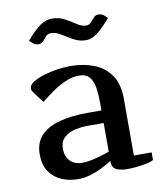

<svg xmlns="http://www.w3.org/2000/svg" viewBox="-85 -819 764 903"><g transform="rotate(-10 297.0 -367.5)"><path d="M378.9 -43Q378.9 -43.5 365 -34.7Q351.1 -25.9 327.4 -14.2Q303.7 -2.4 274.9 6.3Q246.1 15.1 215.8 15.1Q173.3 15.1 137.2 -0.2Q101.1 -15.6 79.1 -48.1Q57.1 -80.6 57.1 -130.9Q57.1 -187 89.6 -220.7Q122.1 -254.4 179.2 -269.3Q236.3 -284.2 310.1 -284.2H378.9V-320.8Q378.9 -358.9 374 -391.6Q369.1 -424.3 352.8 -444.1Q336.4 -463.9 301.8 -463.9Q269 -463.9 235.6 -448.7Q202.1 -433.6 171.9 -412.1Q141.6 -390.6 117.2 -371.1L77.1 -424.8Q69.8 -433.6 69.8 -442.9Q69.8 -459 89.8 -472.2Q109.9 -485.4 141.1 -495.1Q172.4 -504.9 207.3 -510Q242.2 -515.1 272 -515.1Q332 -515.1 382.1 -495.8Q432.1 -476.6 462.2 -433.8Q492.2 -391.1 492.2 -320.8V-48.8H577.1V-12.2Q560.5 -2.9 522.5 2.9Q484.4 8.8 448.7 8.8Q424.8 8.8 402.6 0.7Q380.4 -7.3 378.9 -38.1ZM250 -57.1Q267.1 -57.1 289.1 -61.5Q311 -65.9 331.5 -72Q352.1 -78.1 365.5 -82.5Q378.9 -86.9 378.9 -86.9V-224.1H296.9Q272.5 -224.1 242.4 -217.5Q212.4 -210.9 190.7 -192.1Q168.9 -173.3 168.9 -136.2Q168.9 -101.6 189.9 -79.3Q210.9 -57.1 250 -57.1ZM377.9 -689.9Q392.6 -689.9 401.6 -700.2Q410.6 -710.4 419.7 -720.7Q428.7 -731 442.9 -731Q459.5 -731 472.2 -719Q484.9 -707 484.9 -707Q446.8 -662.6 419.2 -642.3Q391.6 -622.1 367.2 -622.1Q340.3 -622.1 319.3 -631.3Q298.3 -640.6 280.3 -652.6Q262.2 -664.6 244.6 -673.8Q227.1 -683.1 207 -683.1Q191.9 -683.1 182.9 -672.9Q173.8 -662.6 165.3 -652.3Q156.7 -642.1 142.1 -642.1Q125.5 -642.1 112.8 -654.1Q100.1 -666 100.1 -666Q138.2 -710.4 166.3 -730.2Q194.3 -750 222.2 -750Q257.8 -750 284.9 -735.1Q312 -720.2 334.5 -705.1Q356.9 -689.9 377.9 -689.9Z"/></g></svg>

Font: Artifika
Style: Regular
Weight: 400
Designer: Yulya Zhdanova, Ivan Petrov | Cyreal.org
Foundry: Cyreal.org
Version: Version 1.102; ttfautohint (v1.8.4.7-5d5b)